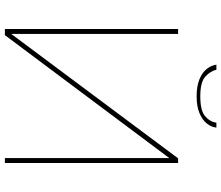

<svg xmlns="http://www.w3.org/2000/svg" viewBox="-80 -827 907 787"><g transform="rotate(90 373.5 -433.5)"><path d="M99 0V-710H119V-26L629 -710H648V0H628V-674L124 0ZM375 -786Q333 -786 305 -797.5Q277 -809 262.5 -827.5Q248 -846 245 -867H266Q271 -843 293.5 -822Q316 -801 375 -801Q433 -801 456 -820.5Q479 -840 483 -867H503Q501 -846 486 -827.5Q471 -809 443.5 -797.5Q416 -786 375 -786Z"/></g></svg>

Font: Raleway Thin
Style: Regular
Weight: 100
Designer: Matt McInerney, Pablo Impallari, Rodrigo Fuenzalida
Foundry: Matt McInerney, Pablo Impallari, Rodrigo Fuenzalida
Version: Version 4.026